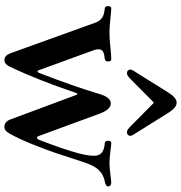

<svg xmlns="http://www.w3.org/2000/svg" viewBox="4 -806 811 860"><g transform="rotate(90 410.0 -376.5)"><path d="M292 -554.7Q292 -559.1 295.9 -565.9L395 -724.6Q418 -761.7 440.4 -761.7Q462.9 -761.7 485.8 -724.6L585 -565.9Q588.9 -559.1 588.9 -554.7Q588.9 -547.9 584.5 -543.5Q580.1 -539.1 572.3 -539.1Q562.5 -539.1 547.9 -553.7L441.4 -659.2H439.5L333 -553.7Q318.4 -539.1 308.6 -539.1Q300.8 -539.1 296.4 -543.5Q292 -547.9 292 -554.7ZM7.8 -455.1Q7.8 -468.8 17.6 -468.8Q28.3 -468.8 65.4 -464.8Q99.6 -460.9 127.9 -460.9Q155.8 -460.9 189.9 -464.8Q227.1 -468.8 246.1 -468.8Q255.9 -468.8 255.9 -455.1Q255.9 -440.9 243.2 -439.5Q232.9 -438.5 227.5 -437.5Q222.2 -436.5 214.8 -433.6Q207.5 -430.7 204.3 -424.8Q201.2 -418.9 201.2 -409.7Q201.2 -400.4 205.6 -389.6L294.9 -144.5Q297.4 -138.2 300.3 -138.2Q303.7 -138.2 306.6 -144.5Q366.2 -297.4 401.9 -417Q416.5 -466.8 443.8 -466.8Q471.2 -466.8 489.7 -416.5L590.3 -142.6Q592.8 -136.2 597.7 -136.2Q602.5 -136.2 606 -143.6Q648.9 -252.9 668 -325.2Q678.2 -365.2 678.2 -392.6Q678.2 -435.5 624.5 -439.5Q610.8 -439.9 610.8 -455.1Q610.8 -468.8 621.6 -468.8Q628.9 -468.8 660.2 -464.8Q690.9 -460.9 710.4 -460.9Q730 -460.9 760.7 -464.8Q792 -468.8 799.3 -468.8Q804.7 -468.8 810.3 -465.1Q815.9 -461.4 815.9 -455.1Q815.9 -444.3 795.9 -440.4Q761.7 -434.1 741.5 -412.4Q721.2 -390.6 706.1 -342.8Q680.7 -264.2 665.5 -219.2Q650.4 -174.3 626.2 -114.5Q602.1 -54.7 579.1 -13.7Q566.4 9.8 549.3 9.8Q526.9 9.8 516.6 -14.2L404.3 -315.9H398.4Q339.8 -141.1 278.8 -13.7Q267.6 9.8 250 9.8Q230.5 9.8 220.2 -14.2L82 -397.5Q74.2 -418.9 59.3 -428.2Q44.4 -437.5 20 -439.5Q7.8 -439.9 7.8 -455.1Z"/></g></svg>

Font: Monomachus
Style: Medium
Weight: 500
Designer: Alexey Kryukov
Version: Version 1.0